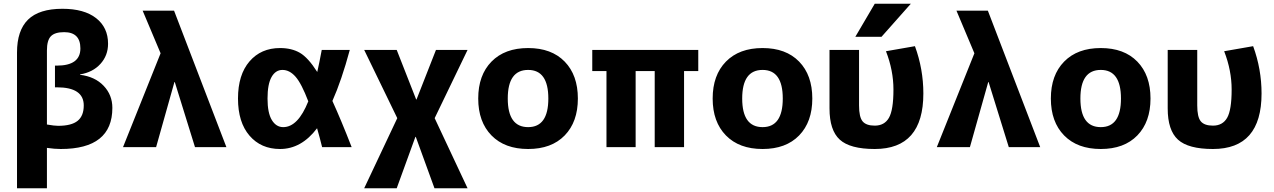

<svg xmlns="http://www.w3.org/2000/svg" viewBox="-20 -787 6814 1027"><path d="M291 -114Q362 -114 395 -140.5Q428 -167 428 -223Q428 -320 284 -320H274V-436H284Q410 -436 410 -528Q410 -615 323 -615Q273 -615 252 -593Q231 -571 231 -517V-121Q271 -114 291 -114ZM231 4V220H71V-506Q71 -624 130 -682Q189 -740 314 -740Q430 -740 494 -690Q558 -640 558 -553Q558 -490 517 -445Q476 -400 408 -389V-387Q488 -377 534.5 -328Q581 -279 581 -210Q581 10 305 10Q272 10 231 4Z M913 -348 815 0H638L839 -502L743 -730H911L1191 0H1023L915 -348Z M1758 -247Q1805 -144 1861 0H1703Q1691 -49 1676 -101Q1592 10 1478 10Q1376 10 1314.5 -61.5Q1253 -133 1253 -260Q1253 -387 1314.5 -458.5Q1376 -530 1478 -530Q1540 -530 1584 -504.5Q1628 -479 1677 -402Q1688 -450 1701 -520H1851Q1807 -357 1758 -247ZM1629 -245Q1593 -340 1561 -376.5Q1529 -413 1491 -413Q1454 -413 1432.5 -375Q1411 -337 1411 -260Q1411 -183 1434 -145Q1457 -107 1495 -107Q1574 -107 1629 -245Z M2204 -55H2202L2102 220H1928L2105 -155L1928 -520H2102L2206 -255H2208L2312 -520H2481L2305 -155L2481 220H2304Z M2609 -457.5Q2680 -530 2805 -530Q2930 -530 3000.5 -457.5Q3071 -385 3071 -260Q3071 -135 3000.5 -62.5Q2930 10 2805 10Q2680 10 2609 -62.5Q2538 -135 2538 -260Q2538 -385 2609 -457.5ZM2805 -107Q2913 -107 2913 -260Q2913 -413 2805 -413Q2696 -413 2696 -260Q2696 -107 2805 -107Z M3482 -407H3380V0H3224V-407H3148V-520H3715V-407H3639V0H3482Z M3863 -457.5Q3934 -530 4059 -530Q4184 -530 4254.5 -457.5Q4325 -385 4325 -260Q4325 -135 4254.5 -62.5Q4184 10 4059 10Q3934 10 3863 -62.5Q3792 -135 3792 -260Q3792 -385 3863 -457.5ZM4059 -107Q4167 -107 4167 -260Q4167 -413 4059 -413Q3950 -413 3950 -260Q3950 -107 4059 -107Z M4659 -767H4852L4695 -590H4555ZM4919 -287Q4919 10 4659 10Q4527 10 4472 -40Q4417 -90 4417 -207V-520H4575V-223Q4575 -161 4594 -138Q4613 -115 4659 -115Q4711 -115 4735 -157Q4759 -199 4759 -308Q4759 -410 4719 -513L4874 -540Q4919 -417 4919 -287Z M5266 -348 5168 0H4991L5192 -502L5096 -730H5264L5544 0H5376L5268 -348Z M5672 -457.5Q5743 -530 5868 -530Q5993 -530 6063.5 -457.5Q6134 -385 6134 -260Q6134 -135 6063.5 -62.5Q5993 10 5868 10Q5743 10 5672 -62.5Q5601 -135 5601 -260Q5601 -385 5672 -457.5ZM5868 -107Q5976 -107 5976 -260Q5976 -413 5868 -413Q5759 -413 5759 -260Q5759 -107 5868 -107Z M6728 -287Q6728 10 6468 10Q6336 10 6281 -40Q6226 -90 6226 -207V-520H6384V-223Q6384 -161 6403 -138Q6422 -115 6468 -115Q6520 -115 6544 -157Q6568 -199 6568 -308Q6568 -410 6528 -513L6683 -540Q6728 -417 6728 -287Z"/></svg>

Font: Mplus 1p ExtraBold
Style: Regular
Weight: 800
Version: Version 1.061